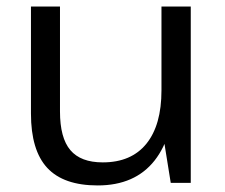

<svg xmlns="http://www.w3.org/2000/svg" viewBox="-20 -560 688 588"><path d="M163.7 -218.8Q163.7 -137.8 195.4 -100.3Q227.1 -62.7 294.7 -62.7Q382 -62.7 428.3 -119.8Q474.5 -176.9 474.5 -283.3L513.7 -353.3V-286.8Q513.7 -144.9 453.5 -68.5Q393.3 7.9 279.2 7.9Q174.7 7.9 124.7 -45.9Q74.8 -99.7 74.8 -212.3V-540H163.7ZM564.2 0H502.9L474.5 -176.6V-540H564.2Z"/></svg>

Font: Pathway Extreme 8pt Thin
Style: Regular
Weight: 100
Designer: Eduardo Rodriguez Tunni
Foundry: Eduardo Rodriguez Tunni
Version: Version 1.000